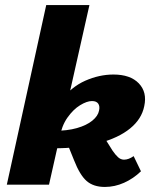

<svg xmlns="http://www.w3.org/2000/svg" viewBox="-20 -731 613 760"><path d="M7 0 163 -711H334L174 0ZM395 9Q350 9 323 -14.5Q296 -38 273 -97L237 -186L382 -204L426 -134Q437 -118 447.5 -108.5Q458 -99 471 -99Q480 -99 489.5 -102.5Q499 -106 509 -113L538 -53Q508 -24 471 -7.5Q434 9 395 9ZM192 -144V-213Q246 -213 284.5 -224Q323 -235 345.5 -253.5Q368 -272 372 -293Q376 -310 369 -320.5Q362 -331 344 -331Q324 -331 297 -314.5Q270 -298 247 -265.5Q224 -233 215 -183H160Q177 -276 219.5 -331.5Q262 -387 317.5 -411.5Q373 -436 429 -436Q496 -436 529.5 -401Q563 -366 551 -311Q541 -260 495 -222.5Q449 -185 372 -164.5Q295 -144 192 -144Z"/></svg>

Font: Ysabeau Office Black
Style: Italic
Weight: 900
Italic angle: -12°
Designer: Christian Thalmann (Catharsis Fonts)
Version: Version 2.001;gftools[0.9.30]; featfreeze: tnum,lnum,ss02